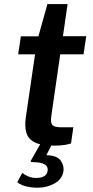

<svg xmlns="http://www.w3.org/2000/svg" viewBox="-20 -690 444 915"><path d="M235.5 4Q175.5 4 144.8 -12Q114 -28 105.5 -58.2Q97 -88.5 103 -130L147 -431H66.5L79.5 -517H163L206 -670.5H302L280 -517.5H391L378 -431H267L224.5 -137Q219.5 -102.5 230.8 -93Q242 -83.5 268.5 -83.5H329.5L318.5 -6.5Q308 -2.5 288 0.8Q268 4 235.5 4ZM160.5 204.5Q132 204.5 106.8 198.8Q81.5 193 62 178.5L86 134Q98 143.5 114.8 150.8Q131.5 158 152.5 158Q201.5 158 207 124.5Q210 104 193.2 93.5Q176.5 83 134 82.5Q122.5 82.5 128 74L175.5 -10H231.5L201 49.5Q252.5 51 269.2 75.2Q286 99.5 282.5 125Q277 163 240.8 183.8Q204.5 204.5 160.5 204.5Z"/></svg>

Font: Public Sans SemiBold
Style: Italic
Weight: 600
Italic angle: -8°
Designer: The Public Sans project authors (U.S. Web Design System). Libre Franklin designed by Pablo Impallari and Rodrigo Fuenzal
Version: Version 1.007; ttfautohint (v1.8.1) -l 8 -r 50 -G 200 -x 14 